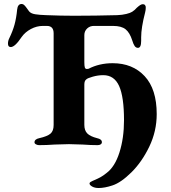

<svg xmlns="http://www.w3.org/2000/svg" viewBox="-20 -725 859 963"><path d="M429 195Q429 191 434.5 187.5Q440 184 445 182Q450 180 452 179Q471 171 484.5 163.5Q498 156 514 143Q556 112 579 40Q602 -32 602 -122Q602 -239 577.5 -293.5Q553 -348 498 -348Q472 -348 445.5 -340.5Q419 -333 413 -327Q403 -320 403 -301V-99Q403 -71 417.5 -56Q432 -41 467 -32Q491 -27 491 -12Q491 -5 485 -1Q479 3 470 3Q434 3 395 0Q345 -2 326 -2Q306 -2 254 0Q214 3 176 3Q168 3 160.5 -1Q153 -5 153 -11Q153 -27 177 -32Q217 -41 233 -54.5Q249 -68 249 -98V-558Q249 -595 215 -595H195Q164 -595 135 -579.5Q106 -564 89 -540Q55 -489 34 -489Q20 -489 20 -506Q20 -520 26 -532Q44 -569 53 -602Q62 -635 66 -677Q69 -705 88 -705Q96 -705 102.5 -698.5Q109 -692 115.5 -682.5Q122 -673 126 -668Q135 -657 156.5 -653.5Q178 -650 212 -649Q284 -646 352 -646Q457 -646 568 -649Q593 -650 613.5 -655Q634 -660 643 -666Q657 -675 666 -686Q676 -695 683 -699.5Q690 -704 697 -704Q704 -704 708 -698.5Q712 -693 711 -685Q711 -675 708 -663Q688 -586 688 -538V-520Q688 -485 672 -485Q662 -485 655.5 -494Q649 -503 643 -523Q631 -561 610 -578Q589 -595 547 -595H454Q432 -596 417.5 -582.5Q403 -569 403 -549V-414Q403 -394 405.5 -386.5Q408 -379 416 -379Q422 -379 424 -380Q478 -408 545 -408Q645 -408 705.5 -343Q766 -278 766 -153Q766 -67 729 10Q692 87 639.5 139Q587 191 544 205Q505 218 475 218Q455 218 442 210.5Q429 203 429 195Z"/></svg>

Font: EB Garamond
Style: Bold
Weight: 700
Designer: Georg Duffner and Octavio Pardo
Foundry: Georg Duffner
Version: Version 1.000; ttfautohint (v1.6)